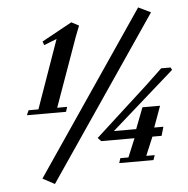

<svg xmlns="http://www.w3.org/2000/svg" viewBox="-54 -752 858 875"><g transform="rotate(-5 375.5 -314.5)"><path d="M162.1 69.3 107.4 40 609.9 -699.2 666.5 -671.9ZM62 -253.9 71.8 -275.9H116.7L227.1 -588.4L168.5 -565.4L162.6 -582.5L300.8 -658.2L334.5 -640.1Q333 -635.3 327.1 -621.3Q321.3 -607.4 315.4 -591.3L202.6 -275.9H248L241.2 -253.9ZM462.4 0 469.2 -22H506.3L541.5 -106.9H389.2L374.5 -122.6L544.9 -278.3Q614.7 -340.8 690.4 -413.6H733.4L739.3 -402.3L450.7 -147.5H552.7L589.8 -244.1H670.4L635.3 -147.5H677.2L665.5 -106.9H623.5L587.9 -22H626.5L618.7 0Z"/></g></svg>

Font: Elstob 6pt
Style: Italic
Weight: 700
Italic angle: -20°
Designer: Peter S. Baker
Version: Version 1.015